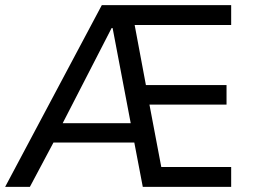

<svg xmlns="http://www.w3.org/2000/svg" viewBox="-23 -725 996 745"><path d="M-3 0 372 -705H874V-628H461L492 -668L548 -369L498 -395H856V-319H512L552 -345L610 -39L565 -77H874V0H531L492 -204L522 -172H162L201 -203L93 0ZM410 -616 211 -229 193 -247H503L488 -227L414 -616Z"/></svg>

Font: Nunito Sans 7pt SemiCondensed
Style: Regular
Weight: 400
Width: 4
Designer: Vernon Adams
Foundry: Vernon Adams
Version: Version 3.101;gftools[0.9.27]